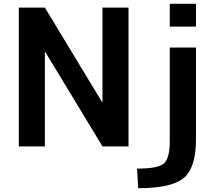

<svg xmlns="http://www.w3.org/2000/svg" viewBox="-20 -770 1150 1010"><path d="M79 0V-730H216L517 -233H519V-730H656V0H519L218 -497H216V0ZM873 -630V-750H1011V-630ZM873 -28V-520H1011V-37Q1011 112 947 166Q883 220 707 220L701 117Q810 117 841.5 90.5Q873 64 873 -28Z"/></svg>

Font: Mplus 1p Bold
Style: Bold
Weight: 700
Version: Version 1.061